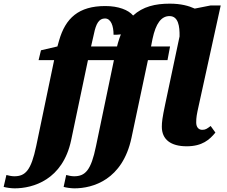

<svg xmlns="http://www.w3.org/2000/svg" viewBox="-153 -790 1242 1050"><path d="M-73 240C27 240 190 194 236 -23L328 -461H470L372 9C345 142 313 174 252 174C238 174 220 170 209 167L195 232C207 236 236 240 254 240C354 240 517 194 566 -36L656 -461H763L777 -536H673L681 -577C699 -662 729 -702 774 -702C822 -702 830 -647 829 -591L750 -218C735 -147 732 -122 732 -97C732 -27 781 10 868 10C953 10 993 -26 1025 -65L999 -101C979 -86 971 -80 953 -80C933 -80 920 -95 920 -120C920 -148 923 -164 933 -209L1054 -760H998L912 -743C879 -758 837 -770 775 -770C696 -770 628 -754 575 -705C549 -736 494 -757 423 -757C277 -757 205 -691 170 -568L161 -536L71 -515L58 -461H143L45 9C17 142 -14 174 -75 174C-89 174 -107 170 -118 167L-133 232C-120 236 -92 240 -73 240ZM345 -536 361 -606C372 -660 388 -689 421 -689C454 -689 468 -648 468 -600C482 -600 495 -600 508 -602C502 -587 497 -572 492 -555L487 -536Z"/></svg>

Font: Noto Serif SemiCondensed Black
Style: Italic
Weight: 900
Width: 4
Italic angle: -12°
Designer: Monotype Design Team
Foundry: Monotype Imaging Inc.
Version: Version 2.014